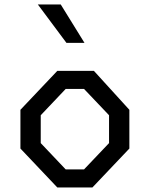

<svg xmlns="http://www.w3.org/2000/svg" viewBox="-20 -826 660 846"><path d="M70 -171.5V-342.2L232.5 -513.7H393.8L550 -342.2V-171.5L387.2 0H232.5ZM350.2 -79.5 460.5 -195.5V-318.2L350.2 -434.2H269.5L159.5 -318.2V-195.5L269.5 -79.5ZM146.8 -806.2H247.7L352.2 -637.2H272.7Z"/></svg>

Font: Monaspace Krypton Var ExLight
Style: Regular
Weight: 200
Designer: Riley Cran and the Lettermatic Team
Version: Version 1.200 (Monaspace Krypton Var)